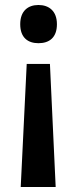

<svg xmlns="http://www.w3.org/2000/svg" viewBox="-20 -631 309 769"><path d="M208 -534C208 -587 176 -611 134 -611C92 -611 61 -587 61 -534C61 -480 92 -458 134 -458C177 -458 208 -480 208 -534ZM87 -375 63 118H203L180 -375Z"/></svg>

Font: Noto Sans Malayalam UI SemiCondensed SemiBold
Style: Regular
Weight: 600
Width: 4
Designer: Jelle Bosma - Monotype Design Team
Foundry: Monotype Imaging Inc.
Version: Version 2.104